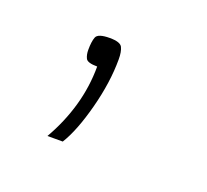

<svg xmlns="http://www.w3.org/2000/svg" viewBox="-46 -102 279 259"><g transform="rotate(20 93.5 27.5)"><path d="M41 104Q56 78 64 50Q72 22 72 -7Q58 -7 55.5 -12Q53 -17 53 -24Q53 -36 55.5 -42.5Q58 -49 75 -49Q90 -49 93 -43Q96 -37 96 -26Q96 7 86 45Q76 83 63 104Z"/></g></svg>

Font: Smooch Sans Light
Style: Regular
Weight: 300
Designer: Robert E. Leuschke
Foundry: Robert E. Leuschke
Version: Version 1.010; ttfautohint (v1.8.3)